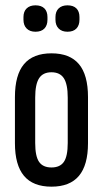

<svg xmlns="http://www.w3.org/2000/svg" viewBox="-20 -694 386 720"><path d="M173 6Q104 6 70 -34.5Q36 -75 36 -157V-330Q36 -413 70 -453.5Q104 -494 173 -494Q242 -494 276 -453.5Q310 -413 310 -330V-157Q310 -75 276 -34.5Q242 6 173 6ZM173 -66Q205 -66 219.5 -87Q234 -108 234 -158V-328Q234 -378 219.5 -400.5Q205 -423 173 -423Q141 -423 126.5 -400.5Q112 -378 112 -328V-158Q112 -108 126.5 -87Q141 -66 173 -66ZM113 -575Q92 -575 80 -587Q68 -599 68 -620V-630Q68 -651 80 -662.5Q92 -674 113 -674Q135 -674 146.5 -662.5Q158 -651 158 -630V-620Q158 -599 146.5 -587Q135 -575 113 -575ZM233 -575Q212 -575 200 -587Q188 -599 188 -620V-630Q188 -651 200 -662.5Q212 -674 233 -674Q255 -674 266.5 -662.5Q278 -651 278 -630V-620Q278 -599 266.5 -587Q255 -575 233 -575Z"/></svg>

Font: Sofia Sans Extra Condensed Medium
Style: Regular
Weight: 500
Version: Version 4.100